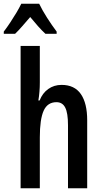

<svg xmlns="http://www.w3.org/2000/svg" viewBox="-49 -1005 545 1025"><path d="M163.6 -759.8V-564.9Q163.6 -539.6 161.6 -515.4Q159.7 -491.2 155.8 -468.8H162.6Q177.7 -507.8 208.5 -529.8Q239.3 -551.8 279.8 -551.8Q348.6 -551.8 382.6 -502.9Q416.5 -454.1 416.5 -362.8V0H314V-336.9Q314 -401.4 299.3 -430.4Q284.7 -459.5 252.4 -459.5Q204.6 -459.5 184.1 -414.1Q163.6 -368.7 163.6 -272V0H61V-759.8ZM160.2 -984.9Q176.3 -951.2 202.1 -910.6Q228 -870.1 253.4 -836.4V-824.7H193.4Q174.3 -842.3 154.1 -865Q133.8 -887.7 112.3 -914.1Q89.8 -888.2 69.1 -864.3Q48.3 -840.3 31.7 -824.7H-28.8V-836.4Q-12.2 -857.9 5.6 -884.8Q23.4 -911.6 39.1 -938Q54.7 -964.4 64.5 -984.9Z"/></svg>

Font: Open Sans Condensed SemiBold
Style: Regular
Weight: 600
Width: 3
Designer: Monotype Design Team
Foundry: Monotype Imaging Inc.
Version: Version 3.000; ttfautohint (v1.8.4)